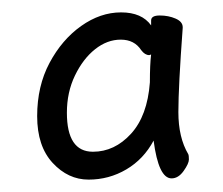

<svg xmlns="http://www.w3.org/2000/svg" viewBox="-20 -763 360 310"><path d="M224 -722V-730Q224 -738 238 -738Q252 -738 263.5 -733Q275 -728 275 -719V-718Q268 -623 268 -582Q268 -541 284 -514Q285 -512 285 -505.5Q285 -499 276.5 -487Q268 -475 257 -475Q236 -475 228 -536Q212 -506 184 -489.5Q156 -473 123 -473Q90 -473 65 -500Q40 -527 40 -575.5Q40 -624 60 -661.5Q80 -699 111 -721Q142 -743 175.5 -743Q209 -743 224 -722ZM88 -581Q88 -518 130 -518Q165 -518 191.5 -547Q218 -576 222 -630Q222 -659 224 -675L221 -674Q214 -674 208 -682Q197 -699 175 -699Q153 -699 133.5 -683.5Q114 -668 101 -641Q88 -614 88 -581Z"/></svg>

Font: LXGW WenKai Light
Style: Regular
Weight: 300
Designer: LXGW / Fontworks Inc.
Foundry: LXGW / Fontworks Inc.
Version: Version 1.501; October 10, 2024